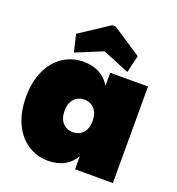

<svg xmlns="http://www.w3.org/2000/svg" viewBox="-145 -930 971 1054"><g transform="rotate(20 340.0 -403.0)"><path d="M20 -282Q20 -371 50.5 -436.5Q81 -502 134 -536.5Q187 -571 253 -571Q308 -571 348 -548.5Q388 -526 409 -487V-564H630V0H409V-77Q388 -38 348 -15.5Q308 7 253 7Q187 7 134 -27.5Q81 -62 50.5 -127.5Q20 -193 20 -282ZM409 -282Q409 -327 386 -352Q363 -377 327 -377Q291 -377 268 -352Q245 -327 245 -282Q245 -237 268 -212Q291 -187 327 -187Q363 -187 386 -212Q409 -237 409 -282ZM184 -600 160 -701 330 -813H350L520 -701L496 -600L340 -664Z"/></g></svg>

Font: Fz Poppins Black
Style: Regular
Weight: 900
Designer: Ninad Kale (Devanagari), Jonny Pinhorn (Latin)
Foundry: Indian Type Foundry
Version: Vit hóa bi Vntype.Com & FontZin.Com